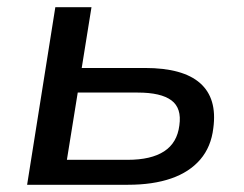

<svg xmlns="http://www.w3.org/2000/svg" viewBox="-20 -511 674 531"><path d="M55 0 133 -491H233L206 -323H381Q486 -323 533.5 -281Q581 -239 570 -157Q564 -105 534 -70Q504 -35 453.5 -17.5Q403 0 334 0ZM165 -69H333Q398 -69 434 -92.5Q470 -116 476 -164Q483 -212 454 -233.5Q425 -255 361 -255H195Z"/></svg>

Font: Nunito Sans 10pt SemiExpanded Medium
Style: Italic
Weight: 500
Width: 6
Italic angle: -9°
Designer: Vernon Adams
Foundry: Vernon Adams
Version: Version 3.101;gftools[0.9.27]